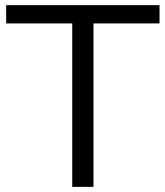

<svg xmlns="http://www.w3.org/2000/svg" viewBox="-20 -725 642 745"><path d="M260.3 0V-634.1H3.9V-705H599V-634.1H342.7V0Z"/></svg>

Font: Nunito Sans 12pt ExtraLight
Style: Regular
Weight: 200
Designer: Vernon Adams
Foundry: Vernon Adams
Version: Version 3.101;gftools[0.9.27]